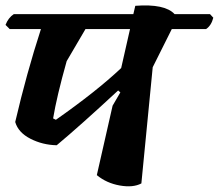

<svg xmlns="http://www.w3.org/2000/svg" viewBox="-30 -674 791 694"><path d="M729 -623 741 -610Q734 -582 715 -569H591L522 -431L481 -11Q451 5 403 -3.5Q355 -12 320 -41L377 -292L405 -340L397 -347Q259 -219 175 -149Q124 -150 80 -172.5Q36 -195 25 -233Q66 -409 118 -569H5L-10 -584Q0 -610 20 -623H452L459 -653Q566 -661 601 -623ZM408 -428 440 -569H279L211 -453Q175 -325 162 -246L172 -241Q319 -344 408 -428Z"/></svg>

Font: Tillana SemiBold
Style: Regular
Weight: 600
Designer: Lipi Raval (Devanagari, Latin), Jonny Pinhorn (Latin)
Foundry: Indian Type Foundry
Version: Version 2.003;PS 1.0;hotconv 1.0.79;makeotf.lib2.5.61930; tt